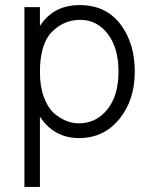

<svg xmlns="http://www.w3.org/2000/svg" viewBox="-20 -535 595 755"><path d="M137 -251Q137 -195 152.5 -153.5Q168 -112 192 -90Q239 -50 290 -50Q358 -50 402 -104.5Q446 -159 446 -253Q446 -347 403.5 -402Q361 -457 296 -457Q231 -457 184 -409.5Q137 -362 137 -251ZM137 200H76V-507H137V-433Q190 -515 293 -515Q396 -515 453 -440.5Q510 -366 510 -253.5Q510 -141 449 -66.5Q388 8 290.5 8Q193 8 137 -76Z"/></svg>

Font: Hind Mysuru Light
Style: Regular
Weight: 300
Designer: Manushi Parikh, Hitesh Malaviya
Foundry: Indian Type Foundry
Version: Version 0.703;PS 1.0;hotconv 1.0.86;makeotf.lib2.5.63406